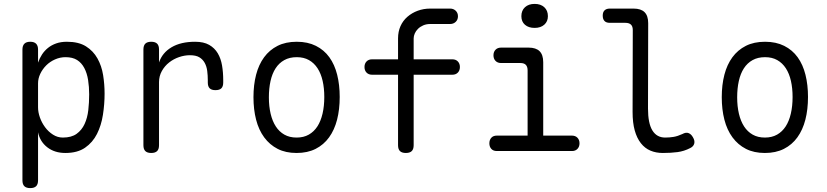

<svg xmlns="http://www.w3.org/2000/svg" viewBox="-20 -774 4240 984"><path d="M135 -560Q155 -560 165 -550Q175 -540 175 -520V-453Q183 -476 195.5 -495Q208 -514 226 -528.5Q244 -543 268 -551.5Q292 -560 323 -560Q383 -560 420.5 -536.5Q458 -513 479.5 -474.5Q501 -436 508.5 -389Q516 -342 516 -294Q516 -240 507.5 -185.5Q499 -131 477 -87.5Q455 -44 416 -17Q377 10 315 10Q260 10 222.5 -19Q185 -48 175 -96V150Q175 171 165 180.5Q155 190 135 190Q115 190 105 180.5Q95 171 95 150V-520Q95 -540 105 -550Q115 -560 135 -560ZM316 -481Q288 -481 262 -469.5Q236 -458 217 -439Q198 -420 186.5 -396Q175 -372 175 -347V-224Q175 -199 184.5 -172Q194 -145 211 -122Q228 -99 251.5 -84Q275 -69 302 -69Q346 -69 372.5 -88Q399 -107 413.5 -138.5Q428 -170 432.5 -209.5Q437 -249 437 -290Q437 -329 431.5 -364Q426 -399 412 -425.5Q398 -452 375 -466.5Q352 -481 316 -481Z M755 10Q735 10 725 0.5Q715 -9 715 -30V-520Q715 -541 725 -550.5Q735 -560 755 -560Q775 -560 785 -550.5Q795 -541 795 -520V-454Q812 -504 859.5 -532Q907 -560 980 -560Q1024 -560 1052 -544Q1080 -528 1096 -501Q1112 -474 1118 -438.5Q1124 -403 1124 -363V-351Q1124 -331 1114.5 -321.5Q1105 -312 1084 -312Q1064 -312 1054.5 -321.5Q1045 -331 1045 -351V-363Q1045 -387 1042 -410.5Q1039 -434 1029 -452Q1019 -470 1001.5 -480.5Q984 -491 953 -491Q926 -491 898 -481.5Q870 -472 847 -454Q824 -436 809.5 -410Q795 -384 795 -353V-30Q795 -9 785 0.5Q775 10 755 10Z M1500 10Q1444 10 1403 -11Q1362 -32 1334 -70Q1306 -108 1292.5 -160.5Q1279 -213 1279 -276Q1279 -339 1292.5 -391Q1306 -443 1333.5 -480.5Q1361 -518 1402.5 -539Q1444 -560 1501 -560Q1557 -560 1599 -539Q1641 -518 1668 -480.5Q1695 -443 1708 -391Q1721 -339 1721 -277Q1721 -213 1707.5 -160.5Q1694 -108 1666.5 -70Q1639 -32 1597.5 -11Q1556 10 1500 10ZM1500 -69Q1536 -69 1562.5 -84Q1589 -99 1606.5 -126Q1624 -153 1633 -191.5Q1642 -230 1642 -277Q1642 -322 1633.5 -359.5Q1625 -397 1607.5 -424Q1590 -451 1563.5 -466Q1537 -481 1501 -481Q1464 -481 1437 -466Q1410 -451 1392.5 -424Q1375 -397 1366.5 -359Q1358 -321 1358 -275Q1358 -229 1367 -191Q1376 -153 1393.5 -126Q1411 -99 1437.5 -84Q1464 -69 1500 -69Z M2298 -391H2100V-30Q2100 -9 2090 0.5Q2080 10 2060 10Q2040 10 2030 0.5Q2020 -9 2020 -30V-391H1887Q1869 -391 1858.5 -402Q1848 -413 1848 -430.5Q1848 -448 1858.5 -459Q1869 -470 1887 -470H2020V-577Q2020 -612 2032.5 -640Q2045 -668 2068 -688Q2091 -708 2121 -719Q2151 -730 2185 -730H2287Q2304 -730 2315.5 -719Q2327 -708 2327 -690.5Q2327 -673 2315.5 -662Q2304 -651 2287 -651H2185Q2165 -651 2149 -644Q2133 -637 2122 -626Q2111 -615 2105.5 -602Q2100 -589 2100 -577V-470H2298Q2316 -470 2326.5 -459Q2337 -448 2337 -430.5Q2337 -413 2326.5 -402Q2316 -391 2298 -391Z M2911 -79Q2929 -79 2939.5 -68Q2950 -57 2950 -39.5Q2950 -22 2939.5 -11Q2929 0 2912 0H2526Q2508 0 2498 -11Q2488 -22 2488 -39.5Q2488 -57 2498 -68Q2508 -79 2526 -79H2684V-413Q2684 -432 2675 -441.5Q2666 -451 2647 -451H2548Q2530 -451 2519.5 -462Q2509 -473 2509 -490.5Q2509 -508 2519.5 -519Q2530 -530 2548 -530H2689Q2727 -530 2745.5 -511.5Q2764 -493 2764 -455V-79ZM2720 -631Q2689 -631 2670.5 -647Q2652 -663 2652 -691Q2652 -720 2670.5 -737Q2689 -754 2720 -754Q2751 -754 2769.5 -737Q2788 -720 2788 -691Q2788 -664 2769.5 -647.5Q2751 -631 2720 -631Z M3301 -218Q3301 -142 3323.5 -105.5Q3346 -69 3389 -69Q3412 -69 3432.5 -72.5Q3453 -76 3477 -87Q3495 -97 3508.5 -92Q3522 -87 3531 -71Q3542 -53 3538 -38Q3534 -23 3517 -15Q3486 1 3452.5 5.5Q3419 10 3377 10Q3342 10 3313.5 -2Q3285 -14 3264.5 -40Q3244 -66 3233 -105.5Q3222 -145 3222 -200L3223 -620Q3223 -639 3213.5 -648Q3204 -657 3185 -657H3105Q3087 -657 3078 -666.5Q3069 -676 3069 -694Q3069 -712 3078.5 -721Q3088 -730 3105 -730H3227Q3265 -730 3283.5 -711.5Q3302 -693 3302 -655Z M3900 10Q3844 10 3803 -11Q3762 -32 3734 -70Q3706 -108 3692.5 -160.5Q3679 -213 3679 -276Q3679 -339 3692.5 -391Q3706 -443 3733.5 -480.5Q3761 -518 3802.5 -539Q3844 -560 3901 -560Q3957 -560 3999 -539Q4041 -518 4068 -480.5Q4095 -443 4108 -391Q4121 -339 4121 -277Q4121 -213 4107.5 -160.5Q4094 -108 4066.5 -70Q4039 -32 3997.5 -11Q3956 10 3900 10ZM3900 -69Q3936 -69 3962.5 -84Q3989 -99 4006.5 -126Q4024 -153 4033 -191.5Q4042 -230 4042 -277Q4042 -322 4033.5 -359.5Q4025 -397 4007.5 -424Q3990 -451 3963.5 -466Q3937 -481 3901 -481Q3864 -481 3837 -466Q3810 -451 3792.5 -424Q3775 -397 3766.5 -359Q3758 -321 3758 -275Q3758 -229 3767 -191Q3776 -153 3793.5 -126Q3811 -99 3837.5 -84Q3864 -69 3900 -69Z"/></svg>

Font: Maple Mono Normal NL Light
Style: Regular
Weight: 300
Monospace: yes
Designer: subframe7536
Version: Version 7.000